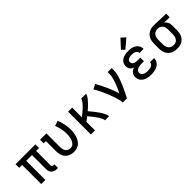

<svg xmlns="http://www.w3.org/2000/svg" viewBox="219 -1968 3161 3161"><g transform="rotate(-45 1800.0 -387.5)"><path d="M502 8Q485 8 467.5 5.5Q450 3 434 -4Q418 -11 405 -22.5Q392 -34 383 -49Q374 -64 370.5 -81Q367 -98 367 -115V-446H233V0H137V-446H69V-530H531V-446H463V-115Q463 -108 465 -100Q467 -92 473 -86.5Q479 -81 486.5 -78.5Q494 -76 502 -76H520V8Z M896 8Q868 8 840 2Q812 -4 787 -18Q762 -32 743 -53Q724 -74 712.5 -100Q701 -126 696.5 -154Q692 -182 692 -210V-446H639V-530H787V-210Q787 -186 792.5 -161.5Q798 -137 812 -117.5Q826 -98 848.5 -87Q871 -76 895 -76Q913 -76 929.5 -81Q946 -86 959 -97.5Q972 -109 981.5 -123.5Q991 -138 997.5 -154Q1004 -170 1008.5 -187Q1013 -204 1015.5 -221Q1018 -238 1019.5 -255Q1021 -272 1021 -289Q1021 -347 1009 -404.5Q997 -462 976 -516L1065 -546Q1089 -485 1102.5 -420Q1116 -355 1116 -289Q1116 -254 1111.5 -219.5Q1107 -185 1097 -152Q1087 -119 1069 -88.5Q1051 -58 1025 -35Q999 -12 965 -2Q931 8 896 8Z M1292 0V-530H1387V-305Q1398 -312 1408 -320.5Q1418 -329 1428 -337Q1438 -345 1448 -353.5Q1458 -362 1468 -370.5Q1478 -379 1487.5 -387.5Q1497 -396 1506.5 -405Q1516 -414 1525 -423.5Q1534 -433 1543 -442.5Q1552 -452 1560 -462Q1568 -472 1575.5 -483Q1583 -494 1589.5 -505.5Q1596 -517 1596 -530H1708Q1708 -515 1701.5 -502Q1695 -489 1687 -476.5Q1679 -464 1670 -452.5Q1661 -441 1651.5 -430Q1642 -419 1632 -408Q1622 -397 1612 -387Q1602 -377 1591.5 -366.5Q1581 -356 1570 -346.5Q1559 -337 1548 -327Q1537 -317 1526 -308Q1541 -290 1555.5 -272.5Q1570 -255 1584.5 -237Q1599 -219 1612.5 -201Q1626 -183 1639.5 -164Q1653 -145 1665 -125.5Q1677 -106 1688 -86Q1699 -66 1707.5 -44.5Q1716 -23 1716 0H1621Q1621 -19 1613.5 -37Q1606 -55 1597 -71.5Q1588 -88 1577.5 -104Q1567 -120 1556 -135.5Q1545 -151 1533.5 -166Q1522 -181 1510 -196Q1498 -211 1485.5 -225.5Q1473 -240 1461 -254Q1443 -240 1424.5 -226Q1406 -212 1387 -199V0Z M2036 0Q2036 -33 2027 -65.5Q2018 -98 2008.5 -130Q1999 -162 1987.5 -193Q1976 -224 1963.5 -255Q1951 -286 1937.5 -316.5Q1924 -347 1909.5 -377.5Q1895 -408 1880 -437.5Q1865 -467 1848 -495L1930 -538Q1957 -492 1981 -444Q2005 -396 2026.5 -347Q2048 -298 2067.5 -248Q2087 -198 2102 -146Q2115 -173 2127.5 -199.5Q2140 -226 2151.5 -253Q2163 -280 2173 -307Q2183 -334 2191.5 -362Q2200 -390 2206.5 -419Q2213 -448 2213 -477V-530H2308V-477Q2308 -445 2301.5 -413.5Q2295 -382 2286 -351.5Q2277 -321 2265.5 -291Q2254 -261 2242 -231Q2230 -201 2216.5 -172Q2203 -143 2189.5 -114Q2176 -85 2161.5 -56.5Q2147 -28 2131 0Z M2697 8Q2672 8 2646.5 5.5Q2621 3 2596.5 -4.5Q2572 -12 2549 -25Q2526 -38 2509.5 -57Q2493 -76 2484.5 -101Q2476 -126 2476 -152Q2476 -173 2481.5 -193.5Q2487 -214 2500.5 -230Q2514 -246 2532 -257.5Q2550 -269 2570 -277Q2553 -284 2538 -294.5Q2523 -305 2512 -320Q2501 -335 2496.5 -353Q2492 -371 2492 -389Q2492 -413 2499.5 -436Q2507 -459 2522.5 -477Q2538 -495 2559 -507Q2580 -519 2603 -526Q2626 -533 2649.5 -535.5Q2673 -538 2697 -538Q2721 -538 2745 -535.5Q2769 -533 2792 -525.5Q2815 -518 2835.5 -505Q2856 -492 2871 -473.5Q2886 -455 2894 -431.5Q2902 -408 2902 -384Q2902 -384 2902 -383.5Q2902 -383 2902 -382H2807Q2807 -382 2807 -382.5Q2807 -383 2807 -383Q2807 -401 2795.5 -416.5Q2784 -432 2768 -440Q2752 -448 2733.5 -451Q2715 -454 2697 -454Q2685 -454 2673 -453Q2661 -452 2649.5 -449.5Q2638 -447 2627 -442Q2616 -437 2606.5 -429.5Q2597 -422 2592.5 -410.5Q2588 -399 2588 -387Q2588 -375 2592.5 -363.5Q2597 -352 2606.5 -343.5Q2616 -335 2627.5 -330Q2639 -325 2651 -322.5Q2663 -320 2675.5 -319Q2688 -318 2700 -318H2762V-234H2700Q2686 -234 2672 -232.5Q2658 -231 2644 -228Q2630 -225 2617 -219Q2604 -213 2593.5 -203.5Q2583 -194 2577 -181Q2571 -168 2571 -153Q2571 -140 2577 -127Q2583 -114 2593.5 -105Q2604 -96 2616.5 -90Q2629 -84 2642.5 -81Q2656 -78 2670 -77Q2684 -76 2697 -76Q2711 -76 2724.5 -77Q2738 -78 2751.5 -81.5Q2765 -85 2777.5 -90.5Q2790 -96 2800 -105Q2810 -114 2816 -126.5Q2822 -139 2822 -153H2918Q2918 -153 2918 -153Q2918 -153 2918 -153Q2918 -127 2909 -102.5Q2900 -78 2883.5 -58.5Q2867 -39 2845 -26Q2823 -13 2798.5 -5.5Q2774 2 2748.5 5Q2723 8 2697 8ZM2681 -585 2628 -635 2764 -783 2836 -717Z M3299 8Q3270 8 3241 3Q3212 -2 3186.5 -15.5Q3161 -29 3140 -50Q3119 -71 3106.5 -97Q3094 -123 3089 -152Q3084 -181 3084 -210V-320Q3084 -348 3088.5 -375.5Q3093 -403 3104.5 -428.5Q3116 -454 3135 -475Q3154 -496 3178.5 -510Q3203 -524 3230 -531Q3257 -538 3285 -538Q3289 -538 3292.5 -538Q3296 -538 3300 -538L3575 -530V-446L3447 -450Q3462 -439 3474 -424.5Q3486 -410 3494 -393Q3502 -376 3505 -357.5Q3508 -339 3508 -320V-210Q3508 -181 3503.5 -152.5Q3499 -124 3487 -98Q3475 -72 3455 -51Q3435 -30 3410 -16Q3385 -2 3356.5 3Q3328 8 3299 8ZM3299 -76Q3316 -76 3332.5 -79.5Q3349 -83 3362.5 -92.5Q3376 -102 3386 -115.5Q3396 -129 3402 -144.5Q3408 -160 3410.5 -176.5Q3413 -193 3413 -210V-320Q3413 -344 3408 -367.5Q3403 -391 3389.5 -410.5Q3376 -430 3354.5 -441Q3333 -452 3309 -454H3300Q3298 -454 3296 -454Q3294 -454 3292 -454Q3276 -454 3260 -449Q3244 -444 3230 -435Q3216 -426 3206 -413Q3196 -400 3190 -384.5Q3184 -369 3181.5 -352.5Q3179 -336 3179 -320V-210Q3179 -193 3181.5 -176Q3184 -159 3190.5 -143.5Q3197 -128 3208 -114.5Q3219 -101 3233.5 -92Q3248 -83 3265 -79.5Q3282 -76 3299 -76Z"/></g></svg>

Font: Iosevka Curly Slab MdEx
Style: Regular
Weight: 500
Width: 7
Monospace: yes
Designer: Belleve Invis
Foundry: Belleve Invis
Version: Version 11.1.0; ttfautohint (v1.8.3)